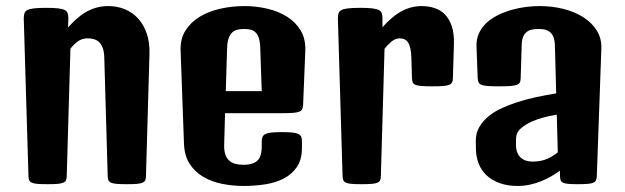

<svg xmlns="http://www.w3.org/2000/svg" viewBox="-20 -613 2081 639"><path d="M59.1 -551.3Q59.1 -561.5 61.3 -568.6Q63.5 -575.7 71 -579.6Q78.6 -583.5 93.5 -585.2Q108.4 -586.9 133.3 -586.9Q158.2 -586.9 173.1 -585.2Q188 -583.5 195.6 -579.6Q203.1 -575.7 205.3 -568.6Q207.5 -561.5 207.5 -551.3L206.5 -521.5Q220.2 -537.1 234.6 -550Q249 -563 265.4 -572.5Q281.7 -582 300.3 -587.4Q318.8 -592.8 340.8 -592.8Q370.6 -592.8 396.2 -582Q421.9 -571.3 440.2 -550.8Q458.5 -530.3 468.5 -501Q478.5 -471.7 477.5 -434.6L465.8 -27.8Q465.8 -18.6 463.4 -13.2Q460.9 -7.8 454.1 -4.9Q447.3 -2 434.8 -1Q422.4 0 401.9 0Q381.3 0 368.9 -1Q356.4 -2 349.9 -4.9Q343.3 -7.8 340.8 -13.2Q338.4 -18.6 338.4 -27.8L327.1 -420.4Q326.7 -439.5 322.3 -452.1Q317.9 -464.8 310.5 -472.2Q303.2 -479.5 293.2 -482.4Q283.2 -485.4 271.5 -485.4Q252.9 -485.4 238.8 -475.1Q224.6 -464.8 214.4 -450.7L202.1 -27.8Q202.1 -18.6 199.7 -13.2Q197.3 -7.8 190.4 -4.9Q183.6 -2 171.1 -1Q158.7 0 138.2 0Q117.7 0 105.2 -1Q92.8 -2 86.2 -4.9Q79.6 -7.8 77.1 -13.2Q74.7 -18.6 74.7 -27.8Z M581.1 -444.3Q579.6 -483.4 597.4 -511.5Q615.2 -539.6 645.3 -557.6Q675.3 -575.7 714.1 -584.2Q752.9 -592.8 793.5 -592.8Q832 -592.8 869.1 -584.2Q906.2 -575.7 935.1 -557.6Q963.9 -539.6 980.7 -511.5Q997.6 -483.4 996.1 -444.3L988.8 -264.2Q988.3 -254.9 985.6 -249.5Q982.9 -244.1 975.6 -241.2Q968.3 -238.3 954.8 -237.3Q941.4 -236.3 919.4 -236.3H729L726.1 -130.9Q725.6 -112.3 729.7 -99.6Q733.9 -86.9 742.2 -79.1Q750.5 -71.3 762.7 -67.9Q774.9 -64.5 790.5 -64.5Q821.8 -64.5 836.4 -78.1Q851.1 -91.8 851.1 -126.5V-141.6Q851.1 -150.9 853.5 -157Q856 -163.1 863 -166.7Q870.1 -170.4 883.3 -171.9Q896.5 -173.3 918.5 -173.3Q939.9 -173.3 953.1 -171.9Q966.3 -170.4 973.4 -166.7Q980.5 -163.1 982.7 -157.2Q984.9 -151.4 984.9 -142.1V-120.6Q984.9 -82 968.3 -57.6Q951.7 -33.2 924.6 -19Q897.5 -4.9 862.5 0.5Q827.6 5.9 791 5.9Q753.9 5.9 718.8 -1.2Q683.6 -8.3 656 -24.7Q628.4 -41 611.1 -67.9Q593.8 -94.7 592.3 -134.8ZM851.1 -309.6 846.2 -452.6Q845.7 -473.1 841.6 -485.8Q837.4 -498.5 830.3 -505.4Q823.2 -512.2 813.7 -514.4Q804.2 -516.6 793.5 -516.6Q781.2 -516.6 771 -514.4Q760.7 -512.2 753.2 -505.4Q745.6 -498.5 741 -485.8Q736.3 -473.1 735.8 -452.6L731.4 -309.6Z M1104.5 -551.3Q1104.5 -561.5 1106.7 -568.6Q1108.9 -575.7 1116.5 -579.6Q1124 -583.5 1138.9 -585.2Q1153.8 -586.9 1178.7 -586.9Q1203.6 -586.9 1218.3 -585.2Q1232.9 -583.5 1240.7 -579.6Q1248.5 -575.7 1250.7 -568.6Q1252.9 -561.5 1252.9 -551.3V-522.5Q1266.6 -537.6 1281 -550.5Q1295.4 -563.5 1311.3 -572.8Q1327.1 -582 1345 -587.4Q1362.8 -592.8 1383.3 -592.8Q1406.7 -592.8 1427 -585.9Q1447.3 -579.1 1461.7 -564Q1476.1 -548.8 1483.9 -524.7Q1491.7 -500.5 1490.7 -465.8L1487.3 -353.5Q1487.3 -344.2 1484.6 -338.9Q1481.9 -333.5 1474.6 -330.6Q1467.3 -327.6 1453.9 -326.7Q1440.4 -325.7 1418.5 -325.7Q1396.5 -325.7 1383.3 -326.7Q1370.1 -327.6 1363 -330.6Q1356 -333.5 1353.8 -338.9Q1351.6 -344.2 1351.1 -353.5L1349.1 -420.4Q1348.6 -439.5 1345.7 -452.1Q1342.8 -464.8 1337.6 -472.2Q1332.5 -479.5 1325.7 -482.4Q1318.8 -485.4 1310.1 -485.4Q1295.9 -485.4 1283 -474.6Q1270 -463.9 1259.8 -450.7L1247.6 -27.8Q1247.6 -18.6 1245.1 -13.2Q1242.7 -7.8 1235.8 -4.9Q1229 -2 1216.6 -1Q1204.1 0 1183.6 0Q1163.1 0 1150.6 -1Q1138.2 -2 1131.6 -4.9Q1125 -7.8 1122.6 -13.2Q1120.1 -18.6 1120.1 -27.8Z M1563.5 -142.1Q1563 -169.4 1575.2 -190.2Q1587.4 -210.9 1606.7 -226.6Q1626 -242.2 1650.4 -253.2Q1674.8 -264.2 1698.7 -272Q1729.5 -282.2 1763.9 -289.6Q1798.3 -296.9 1831.1 -302.2L1826.7 -463.9Q1825.7 -490.7 1813.2 -503.7Q1800.8 -516.6 1773.9 -516.6Q1761.2 -516.6 1751 -514.6Q1740.7 -512.7 1733.2 -506.8Q1725.6 -501 1721.2 -490.7Q1716.8 -480.5 1716.3 -464.4L1712.9 -353.5Q1712.9 -344.2 1710.2 -338.9Q1707.5 -333.5 1699.7 -330.6Q1691.9 -327.6 1677.5 -326.7Q1663.1 -325.7 1639.2 -325.7Q1617.2 -325.7 1603.5 -326.7Q1589.8 -327.6 1582.5 -330.6Q1575.2 -333.5 1572.8 -338.9Q1570.3 -344.2 1569.8 -353.5L1565.9 -457.5Q1564.9 -483.4 1574.7 -503.7Q1584.5 -523.9 1601.3 -538.8Q1618.2 -553.7 1639.9 -564Q1661.6 -574.2 1685.3 -580.8Q1709 -587.4 1732.4 -590.1Q1755.9 -592.8 1775.4 -592.8Q1817.4 -592.8 1855.2 -583.3Q1893.1 -573.7 1921.4 -555.7Q1949.7 -537.6 1966.1 -511.5Q1982.4 -485.4 1981.4 -451.7L1966.3 -27.8Q1965.8 -18.6 1963.6 -13.2Q1961.4 -7.8 1954.6 -4.9Q1947.8 -2 1935.3 -1Q1922.9 0 1902.3 0Q1883.3 0 1871.8 -1Q1860.4 -2 1854.2 -4.9Q1848.1 -7.8 1845.9 -13.2Q1843.8 -18.6 1843.8 -27.8L1843.3 -44.9Q1830.1 -35.2 1814.5 -26.1Q1798.8 -17.1 1781.2 -10Q1763.7 -2.9 1743.9 1.5Q1724.1 5.9 1702.6 5.9Q1668.5 5.9 1642.6 -3.7Q1616.7 -13.2 1599.4 -29.5Q1582 -45.9 1573.2 -68.1Q1564.5 -90.3 1564 -115.7ZM1697.3 -130.4Q1697.3 -115.7 1701.7 -105.2Q1706.1 -94.7 1713.4 -88.1Q1720.7 -81.5 1730.7 -78.4Q1740.7 -75.2 1752.4 -75.2Q1780.8 -75.2 1801.3 -84.5Q1821.8 -93.8 1836.4 -106L1833 -231.4Q1806.6 -227.1 1786.6 -221.4Q1766.6 -215.8 1751 -209Q1726.6 -197.8 1711.9 -184.3Q1697.3 -170.9 1697.3 -149.4Z"/></svg>

Font: Denk One
Style: Regular
Weight: 400
Designer: Irina Smirnova
Foundry: Irina Smirnova
Version: Version 1.002